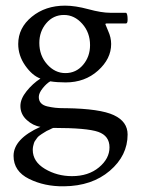

<svg xmlns="http://www.w3.org/2000/svg" viewBox="-20 -442 503 684"><path d="M370.1 83Q370.1 42 330.1 27.8Q290 13.7 170.9 13.7Q168.9 13.7 165 15.6Q164.1 16.6 156.2 20Q148.4 23.4 146.5 24.4Q144.5 25.4 137.7 29.8Q130.9 34.2 128.4 35.6Q126 37.1 120.1 41.5Q114.3 45.9 112.3 49.3Q110.4 52.7 106.4 57.6Q102.5 62.5 101.1 67.4Q99.6 72.3 98.1 78.6Q96.7 85 96.7 91.8Q96.7 133.8 140.1 159.7Q183.6 185.5 236.3 185.5Q294.9 185.5 332.5 154.3Q370.1 123 370.1 83ZM120.1 -289.1Q120.1 -244.1 147.9 -212.9Q175.8 -181.6 212.9 -181.6Q251 -181.6 275.9 -210.9Q300.8 -240.2 300.8 -281.2Q300.8 -326.2 272.9 -357.4Q245.1 -388.7 208 -388.7Q169.9 -388.7 145 -359.4Q120.1 -330.1 120.1 -289.1ZM211.9 -421.9Q248 -421.9 294.9 -409.2Q341.8 -396.5 372.1 -396.5H428.7Q434.6 -394.5 434.6 -372.1Q434.6 -358.4 428.7 -358.4H359.4Q355.5 -358.4 355.5 -355.5L365.2 -332Q376 -308.6 376 -285.2Q376 -232.4 329.1 -190.4Q282.2 -148.4 213.9 -148.4Q182.6 -148.4 159.2 -152.3Q146.5 -145.5 132.3 -127.9Q118.2 -110.4 118.2 -96.7Q118.2 -83 126 -74.7Q133.8 -66.4 148.4 -63Q163.1 -59.6 176.8 -58.1Q190.4 -56.6 209 -56.6Q213.9 -56.6 215.8 -56.6Q336.9 -54.7 385.7 -31.7Q434.6 -8.8 434.6 37.1Q434.6 112.3 371.1 166.5Q307.6 220.7 208 221.7Q138.7 222.7 83.5 195.3Q28.3 168 28.3 113.3Q28.3 52.7 124 9.8Q97.7 5.9 75.2 -14.6Q52.7 -35.2 52.7 -64.5Q52.7 -89.8 74.7 -117.2Q96.7 -144.5 124 -162.1Q94.7 -172.9 69.8 -208.5Q44.9 -244.1 44.9 -285.2Q44.9 -342.8 93.3 -382.3Q141.6 -421.9 211.9 -421.9Z"/></svg>

Font: Crimson Text
Style: Regular
Weight: 400
Version: Version 0.13